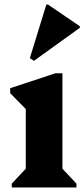

<svg xmlns="http://www.w3.org/2000/svg" viewBox="-20 -829 373 849"><path d="M32 0V-17L110 -100L94 -72V-378L137 -303L25 -417V-439L225 -505H256V-71L241 -99L318 -17V0ZM130 -560 112 -572 185 -809H192L333 -713V-706Z"/></svg>

Font: Platypi Light
Style: Bold
Weight: 700
Version: Version 1.200